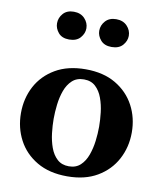

<svg xmlns="http://www.w3.org/2000/svg" viewBox="-89 -880 815 963"><g transform="rotate(10 318.0 -398.5)"><path d="M318 10.5Q227.5 10.5 164.2 -26.5Q101 -63.5 68.2 -125.5Q35.5 -187.5 35.5 -262Q35.5 -337 68.2 -398.8Q101 -460.5 164.2 -497.5Q227.5 -534.5 318 -534.5Q408.5 -534.5 471.2 -497.5Q534 -460.5 567 -398.8Q600 -337 600 -262Q600 -187.5 567 -125.5Q534 -63.5 471.2 -26.5Q408.5 10.5 318 10.5ZM318 -40.5Q354 -40.5 376.8 -61.8Q399.5 -83 411.8 -117Q424 -151 428.8 -189.2Q433.5 -227.5 433.5 -262Q433.5 -296 429 -334.5Q424.5 -373 412.2 -406.8Q400 -440.5 377.2 -461.8Q354.5 -483 318 -483Q281.5 -483 258.5 -461.8Q235.5 -440.5 223.2 -406.8Q211 -373 206.5 -334.5Q202 -296 202 -262Q202 -227.5 206.5 -189.2Q211 -151 223.2 -117Q235.5 -83 258.5 -61.8Q281.5 -40.5 318 -40.5ZM425 -667Q388.5 -667 369.5 -689Q350.5 -711 350.5 -737Q350.5 -765 370.2 -786.8Q390 -808.5 425 -808.5Q460 -808.5 480.5 -786.8Q501 -765 501 -737Q501 -711 481.8 -689Q462.5 -667 425 -667ZM209 -667Q172.5 -667 154 -689Q135.5 -711 135.5 -737Q135.5 -765 154.8 -786.8Q174 -808.5 209 -808.5Q244 -808.5 264.5 -786.8Q285 -765 285 -737Q285 -711 265.8 -689Q246.5 -667 209 -667Z"/></g></svg>

Font: Libre Caslon Text
Style: Regular
Weight: 400
Designer: Pablo Impallari, Rodrigo Fuenzalida, Katja Schimmel
Foundry: Pablo Impallari, Rodrigo Fuenzalida
Version: Version 2.000